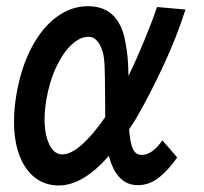

<svg xmlns="http://www.w3.org/2000/svg" viewBox="-20 -576 640 603"><path d="M24 -194.5Q24 -236.5 32 -281.5Q46.5 -365 79.5 -427.2Q112.5 -489.5 158.2 -523Q204 -556.5 256 -556.5Q308.5 -556.5 337.8 -525Q367 -493.5 375 -436Q382.5 -402.5 383.5 -337.5Q409 -390 434.5 -452Q460 -514 473 -554L562.5 -546Q536 -462 493 -369.5Q450 -277 406 -201.5L385.5 -170Q388.5 -129 397 -109.2Q405.5 -89.5 425 -89.5Q443 -89.5 460 -102.5Q477 -115.5 490 -135.5L536.5 -81.5Q511.5 -45 481 -19.8Q450.5 5.5 412.5 5.5Q379 5.5 356.2 -18Q333.5 -41.5 322 -86.5Q240.5 6.5 164.5 6.5Q121.5 6.5 89.8 -18.2Q58 -43 41 -88.2Q24 -133.5 24 -194.5ZM120 -202Q120 -152.5 135.2 -121.8Q150.5 -91 175.5 -91Q203 -91 238.8 -123.2Q274.5 -155.5 310.5 -208.5Q310 -228.5 310 -277.5Q310 -287 309.5 -330.2Q309 -373.5 306.5 -393Q303 -421.5 290 -441Q277 -460.5 258 -460.5Q232 -460.5 205.5 -436.2Q179 -412 157.5 -367.2Q136 -322.5 125.5 -263Q120 -229 120 -202Z"/></svg>

Font: JuliaMono SemiBoldItalic
Style: Regular
Weight: 600
Italic angle: -9°
Monospace: yes
Designer: cormullion
Foundry: corm
Version: Version 0.049; ttfautohint (v1.8.4)